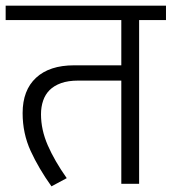

<svg xmlns="http://www.w3.org/2000/svg" viewBox="-30 -650 607 679"><path d="M247 -365Q211 -365 186 -356Q161 -347 145.5 -331.5Q130 -316 122.5 -294Q115 -272 115 -246Q115 -191 139 -136Q163 -81 206 -20L152 9Q107 -54 78.5 -116Q50 -178 50 -250Q50 -331 97.5 -375Q145 -419 232 -419H399V-579H-10V-630H557V-579H462V0H399V-365Z"/></svg>

Font: Ek Mukta Light
Style: Regular
Weight: 300
Designer: Girish Dalvi and Yashodeep Gholap
Foundry: Ek Type
Version: Version 2.538;PS 1.002;hotconv 16.6.51;makeotf.lib2.5.65220;